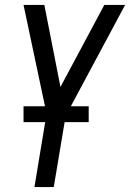

<svg xmlns="http://www.w3.org/2000/svg" viewBox="-20 -540 540 775"><path d="M119 215 168 -81 75 -520H159L224 -189L401 -520H485L245 -72L197 215ZM75 -47V-111H338V-47Z"/></svg>

Font: Iosevka SS18
Style: Italic
Weight: 400
Italic angle: -9°
Monospace: yes
Designer: Belleve Invis
Foundry: Belleve Invis
Version: Version 25.1.1; ttfautohint (v1.8.4)